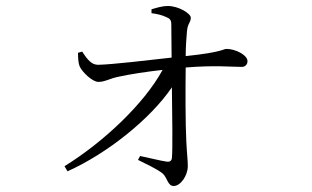

<svg xmlns="http://www.w3.org/2000/svg" viewBox="-20 -580 1040 640"><path d="M205 -9C337 -68 482 -184 553 -289C554 -198 556 -83 553 -53C552 -44 546 -40 537 -41C515 -44 477 -54 447 -60L440 -47C467 -33 502 -18 523 -1C538 13 539 40 559 40C582 40 606 5 606 -26C606 -48 603 -66 601 -110C598 -166 598 -286 599 -355C695 -363 752 -357 786 -357C798 -357 805 -366 805 -376C805 -397 764 -417 735 -417C724 -417 723 -406 599 -393C599 -420 601 -453 603 -473C605 -503 616 -504 616 -521C616 -535 575 -560 540 -560C519 -560 499 -553 485 -549V-536C502 -534 519 -530 532 -524C545 -519 551 -514 551 -500L552 -388C471 -379 355 -365 307 -364C286 -364 272 -380 254 -408L240 -404C240 -390 241 -370 245 -360C252 -342 287 -307 308 -307C331 -307 346 -319 379 -325C416 -333 468 -341 522 -347C460 -233 323 -105 195 -26Z"/></svg>

Font: Noto Serif KR Light
Style: Regular
Weight: 300
Designer: Ryoko NISHIZUKA 西塚涼子 (kana & ideographs); Frank Grießhammer (Latin, Greek & Cyrillic); Wenlong ZHANG 张文龙 (bopomofo); San
Foundry: Adobe
Version: Version 2.001;hotconv 1.1.0;makeotfexe 2.6.0